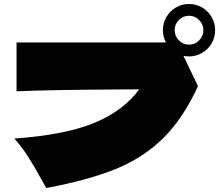

<svg xmlns="http://www.w3.org/2000/svg" viewBox="-20 -930 1099 963"><path d="M928 -647Q914 -647 900 -650L973 -498Q899 -336 798.5 -237Q698 -138 559.5 -82Q421 -26 212 13L189 -28Q153 -94 121 -144Q89 -194 52 -235Q312 -254 456.5 -315Q601 -376 678 -482L531 -481Q212 -479 63 -472V-717H812Q797 -747 797 -779Q797 -814 814.5 -844.5Q832 -875 862.5 -892.5Q893 -910 928 -910Q963 -910 993.5 -892.5Q1024 -875 1041.5 -844.5Q1059 -814 1059 -779Q1059 -743 1041.5 -712.5Q1024 -682 993.5 -664.5Q963 -647 928 -647ZM856 -779Q856 -749 877 -727.5Q898 -706 928 -706Q958 -706 979 -727.5Q1000 -749 1000 -779Q1000 -808 979 -829.5Q958 -851 928 -851Q898 -851 877 -829.5Q856 -808 856 -779Z"/></svg>

Font: Mantou Sans
Style: Regular
Weight: 400
Designer: Mant0u / artakana
Foundry: Mant0u / artakana
Version: Version 1.001;October 22, 2023;FontCreator 14.0.0.2901 64-bi